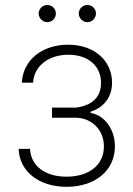

<svg xmlns="http://www.w3.org/2000/svg" viewBox="-20 -730 528 762"><path d="M54 -139.2C57.2 -49.4 134.2 11.4 244.3 11.4C359.7 11.4 436.1 -55 436.1 -148.8C436.1 -217.7 394.2 -273.1 339.8 -281.6V-286.9C390.3 -302.6 424.7 -342.7 424.7 -401.6C424.7 -487.9 356.2 -552.6 250 -552.6C147.4 -552.6 70.7 -491.5 66.8 -402H111.2C115.1 -467.3 171.9 -512.8 251.4 -512.8C329.5 -512.8 381 -468.4 381 -400.6C381 -343.8 344.1 -310.7 281.2 -302.9H186.4V-262.8H283C342.3 -261 392.4 -216.6 392.4 -148.8C392.4 -74.9 333.1 -28.8 244 -28.8C158 -28.8 102.6 -72.1 99.1 -139.2ZM167.6 -642C186.8 -642 201.7 -658 201.7 -676.1C201.7 -695.3 186.8 -710.2 167.6 -710.2C149.5 -710.2 133.5 -695.3 133.5 -676.1C133.5 -658 149.5 -642 167.6 -642ZM326.7 -642C345.9 -642 360.8 -658 360.8 -676.1C360.8 -695.3 345.9 -710.2 326.7 -710.2C308.6 -710.2 292.6 -695.3 292.6 -676.1C292.6 -658 308.6 -642 326.7 -642Z"/></svg>

Font: Karasuma Gothic
Style: Thin
Weight: 200
Designer: Rasmus Andersson / Ryoko Ishizuka
Foundry: rsms
Version: Version 1.00